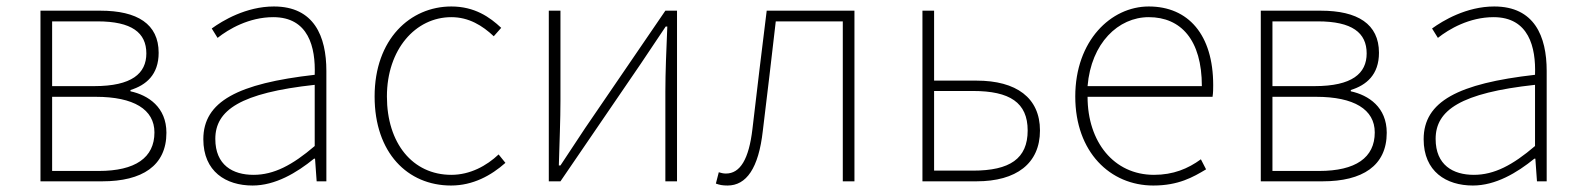

<svg xmlns="http://www.w3.org/2000/svg" viewBox="-20 -560 4887 593"><path d="M105 0H296C419 0 494 -48 494 -150C494 -229 438 -266 383 -278V-282C431 -297 470 -329 470 -397C470 -486 404 -527 290 -527H105ZM141 -294V-494H281C387 -494 432 -459 432 -395C432 -333 387 -294 271 -294ZM141 -32V-261H276C393 -261 457 -222 457 -151C457 -73 398 -32 285 -32Z M760 13C830 13 896 -26 950 -70H953L958 0H988V-341C988 -448 950 -540 826 -540C740 -540 667 -496 634 -472L652 -443C686 -470 749 -507 824 -507C933 -507 955 -414 952 -329C715 -302 608 -247 608 -130C608 -30 678 13 760 13ZM763 -20C699 -20 645 -50 645 -131C645 -220 723 -273 952 -298V-109C883 -50 826 -20 763 -20Z M1373 13C1441 13 1497 -18 1541 -57L1520 -83C1483 -48 1432 -20 1374 -20C1254 -20 1175 -118 1175 -262C1175 -407 1263 -507 1374 -507C1428 -507 1470 -481 1505 -448L1528 -474C1493 -507 1446 -540 1374 -540C1247 -540 1137 -439 1137 -262C1137 -88 1239 13 1373 13Z M1675 0H1711L1959 -363L2036 -478H2041C2038 -407 2035 -336 2035 -277V0H2071V-527H2035L1787 -164C1765 -131 1733 -82 1711 -49H1706C1708 -120 1711 -191 1711 -249V-527H1675Z M2227 13C2285 13 2323 -40 2336 -156C2350 -270 2363 -381 2376 -494H2583V0H2619V-527H2348C2333 -405 2318 -284 2304 -162C2293 -68 2266 -24 2222 -24C2213 -24 2207 -26 2200 -28L2191 7C2202 11 2211 13 2227 13Z M2829 0H2996C3119 0 3192 -55 3192 -157C3192 -258 3119 -311 2996 -311H2865V-527H2829ZM2865 -33V-279H2985C3099 -279 3154 -243 3154 -157C3154 -70 3099 -33 2985 -33Z M3542 13C3620 13 3665 -13 3705 -37L3689 -68C3649 -39 3604 -20 3544 -20C3420 -20 3339 -122 3339 -261H3725C3727 -274 3727 -286 3727 -297C3727 -453 3650 -540 3528 -540C3411 -540 3301 -434 3301 -262C3301 -90 3409 13 3542 13ZM3339 -294C3350 -427 3434 -507 3528 -507C3627 -507 3692 -437 3692 -294Z M3874 0H4065C4188 0 4263 -48 4263 -150C4263 -229 4207 -266 4152 -278V-282C4200 -297 4239 -329 4239 -397C4239 -486 4173 -527 4059 -527H3874ZM3910 -294V-494H4050C4156 -494 4201 -459 4201 -395C4201 -333 4156 -294 4040 -294ZM3910 -32V-261H4045C4162 -261 4226 -222 4226 -151C4226 -73 4167 -32 4054 -32Z M4529 13C4599 13 4665 -26 4719 -70H4722L4727 0H4757V-341C4757 -448 4719 -540 4595 -540C4509 -540 4436 -496 4403 -472L4421 -443C4455 -470 4518 -507 4593 -507C4702 -507 4724 -414 4721 -329C4484 -302 4377 -247 4377 -130C4377 -30 4447 13 4529 13ZM4532 -20C4468 -20 4414 -50 4414 -131C4414 -220 4492 -273 4721 -298V-109C4652 -50 4595 -20 4532 -20Z"/></svg>

Font: Noto Sans CJK Thin
Style: Regular
Weight: 100
Designer: Ryoko NISHIZUKA (kana & ideographs); Paul D. Hunt (Latin, Greek & Cyrillic); Wenlong ZHANG (bopomofo); Sandoll Communica
Foundry: Adobe Systems Incorporated
Version: Version 1.000;PS 1;hotconv 1.0.78;makeotf.lib2.5.61930